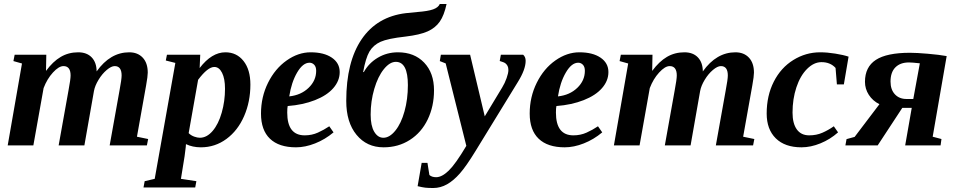

<svg xmlns="http://www.w3.org/2000/svg" viewBox="-20 -736 4846 972"><path d="M595.7 -354Q595.7 -401.4 560.5 -401.4Q543.5 -401.4 520.3 -381.8Q497.1 -362.3 478.8 -332Q460.4 -301.8 455.6 -274.9L407.2 0H276.9L326.7 -277.8Q337.4 -334.5 337.4 -354Q337.4 -401.4 301.3 -401.4Q277.8 -401.4 248 -368.9Q218.3 -336.4 200.7 -290L148.9 0H19L91.3 -414.6L47.9 -426.8L54.2 -459H214.4L212.9 -377Q248 -424.8 287.6 -448Q327.1 -471.2 376 -471.2Q419.4 -471.2 444.1 -445.6Q468.8 -419.9 469.2 -374.5Q538.1 -471.2 634.3 -471.2Q677.2 -471.2 702.6 -444.1Q728 -417 728 -368.2Q728 -350.1 719.7 -303.7L673.3 -43.9L730 -32.2L723.6 0H535.2L585 -277.8Q595.7 -334.5 595.7 -354Z M1247.6 -308.1Q1247.6 -221.2 1215.8 -148.2Q1184.1 -75.2 1126.5 -32.7Q1068.8 9.8 997.1 9.8Q955.1 9.8 921.4 -6.3L920.4 7.8L914.6 54.2L896 169.4L974.1 181.2L968.3 212.9H706.5L712.4 181.2L763.2 169.4L867.7 -417.5L819.3 -429.7L825.2 -459H993.7L990.7 -391.6Q1051.8 -471.2 1121.1 -471.2Q1178.2 -471.2 1212.9 -427.2Q1247.6 -383.3 1247.6 -308.1ZM1119.1 -286.6Q1119.1 -337.9 1104.2 -367.4Q1089.4 -397 1064.9 -397Q1031.7 -397 982.9 -332L935.1 -62Q946.8 -50.3 963.1 -44.4Q979.5 -38.6 991.7 -38.6Q1026.9 -38.6 1056.4 -73Q1085.9 -107.4 1102.5 -165.8Q1119.1 -224.1 1119.1 -286.6Z M1699.7 -371.1Q1699.7 -327.1 1667.5 -290Q1635.3 -252.9 1574.5 -229Q1513.7 -205.1 1436.5 -199.2Q1434.1 -189.5 1434.1 -166Q1434.1 -50.8 1522.5 -50.8Q1558.6 -50.8 1589.4 -64.7Q1620.1 -78.6 1647 -96.7L1668.5 -65.9Q1625.5 -29.8 1575.2 -10Q1524.9 9.8 1478.5 9.8Q1392.1 9.8 1346.7 -33.7Q1301.3 -77.1 1301.3 -161.1Q1301.3 -245.1 1336.9 -316.9Q1372.6 -388.7 1431.2 -429.9Q1489.7 -471.2 1552.7 -471.2Q1620.1 -471.2 1659.9 -444.1Q1699.7 -417 1699.7 -371.1ZM1444.3 -248Q1503.9 -254.4 1542.2 -291.3Q1580.6 -328.1 1580.6 -377.4Q1580.6 -397.9 1570.6 -408.2Q1560.5 -418.5 1546.9 -418.5Q1513.2 -418.5 1484.1 -368.7Q1455.1 -318.8 1444.3 -248Z M2044.9 -305.2Q2044.9 -422.9 1983.9 -422.9Q1953.1 -422.9 1923.1 -385.7Q1893.1 -348.6 1874.8 -286.1Q1856.4 -223.6 1856.4 -155.8Q1856.4 -99.6 1874.5 -69.1Q1892.6 -38.6 1920.9 -38.6Q1952.1 -38.6 1981.4 -74.7Q2010.7 -110.8 2027.8 -172.4Q2044.9 -233.9 2044.9 -305.2ZM1732.9 -225.1Q1732.9 -422.9 1810.8 -537.4Q1888.7 -651.9 2034.7 -669.4L2093.8 -675.3Q2146 -679.2 2172.4 -688.5Q2198.7 -697.8 2206.5 -715.8H2240.7Q2228.5 -658.2 2206.3 -626.5Q2184.1 -594.7 2145 -577.1Q2106 -559.6 2032.7 -550.8Q1943.4 -541 1906.5 -524.4Q1869.6 -507.8 1850.3 -474.9Q1831.1 -441.9 1818.4 -371.1H1821.8Q1847.2 -417 1893.1 -444.1Q1939 -471.2 1994.6 -471.2Q2077.6 -471.2 2127.4 -418.9Q2177.2 -366.7 2177.2 -278.8Q2177.2 -197.8 2145.3 -131.3Q2113.3 -64.9 2054.9 -27.6Q1996.6 9.8 1921.9 9.8Q1836.9 9.8 1784.9 -53.5Q1732.9 -116.7 1732.9 -225.1Z M2641.1 -428.2Q2641.1 -384.3 2601.6 -320.8L2387.2 28.8Q2340.3 105.5 2308.3 141.8Q2276.4 178.2 2243.2 197Q2210 215.8 2172.9 215.8Q2147.9 215.8 2133.1 214.1Q2118.2 212.4 2094.2 206.5L2114.7 88.4H2144L2153.8 149.9Q2166 161.1 2188 161.1Q2217.3 161.1 2252 127.4Q2286.6 93.8 2340.8 2.4L2236.3 -415L2206.5 -426.8L2211.9 -459H2359.9L2434.1 -147L2522.5 -293.5Q2535.6 -314.9 2544.7 -340.6Q2553.7 -366.2 2553.7 -381.3Q2553.7 -394 2549.6 -402.1Q2545.4 -410.2 2538.6 -415.5Q2531.7 -420.9 2509.8 -427.2L2515.6 -459H2628.4Q2641.1 -447.8 2641.1 -428.2Z M3060.1 -371.1Q3060.1 -327.1 3027.8 -290Q2995.6 -252.9 2934.8 -229Q2874 -205.1 2796.9 -199.2Q2794.4 -189.5 2794.4 -166Q2794.4 -50.8 2882.8 -50.8Q2918.9 -50.8 2949.7 -64.7Q2980.5 -78.6 3007.3 -96.7L3028.8 -65.9Q2985.8 -29.8 2935.5 -10Q2885.3 9.8 2838.9 9.8Q2752.4 9.8 2707 -33.7Q2661.6 -77.1 2661.6 -161.1Q2661.6 -245.1 2697.3 -316.9Q2732.9 -388.7 2791.5 -429.9Q2850.1 -471.2 2913.1 -471.2Q2980.5 -471.2 3020.3 -444.1Q3060.1 -417 3060.1 -371.1ZM2804.7 -248Q2864.3 -254.4 2902.6 -291.3Q2940.9 -328.1 2940.9 -377.4Q2940.9 -397.9 2930.9 -408.2Q2920.9 -418.5 2907.2 -418.5Q2873.5 -418.5 2844.5 -368.7Q2815.4 -318.8 2804.7 -248Z M3664.6 -354Q3664.6 -401.4 3629.4 -401.4Q3612.3 -401.4 3589.1 -381.8Q3565.9 -362.3 3547.6 -332Q3529.3 -301.8 3524.4 -274.9L3476.1 0H3345.7L3395.5 -277.8Q3406.2 -334.5 3406.2 -354Q3406.2 -401.4 3370.1 -401.4Q3346.7 -401.4 3316.9 -368.9Q3287.1 -336.4 3269.5 -290L3217.8 0H3087.9L3160.2 -414.6L3116.7 -426.8L3123 -459H3283.2L3281.7 -377Q3316.9 -424.8 3356.4 -448Q3396 -471.2 3444.8 -471.2Q3488.3 -471.2 3512.9 -445.6Q3537.6 -419.9 3538.1 -374.5Q3606.9 -471.2 3703.1 -471.2Q3746.1 -471.2 3771.5 -444.1Q3796.9 -417 3796.9 -368.2Q3796.9 -350.1 3788.6 -303.7L3742.2 -43.9L3798.8 -32.2L3792.5 0H3604L3653.8 -277.8Q3664.6 -334.5 3664.6 -354Z M4037.6 9.8Q3953.6 9.8 3907.5 -35.6Q3861.3 -81.1 3861.3 -161.1Q3861.3 -251.5 3897.2 -322.3Q3933.1 -393.1 3996.1 -432.1Q4059.1 -471.2 4132.3 -471.2Q4167.5 -471.2 4208.7 -464.6Q4250 -458 4275.9 -449.2L4252 -308.6H4216.8L4210 -392.1Q4183.6 -421.4 4138.7 -421.4Q4100.1 -421.4 4065.7 -387Q4031.2 -352.5 4011.7 -293.7Q3992.2 -234.9 3992.2 -166Q3992.2 -111.3 4013.7 -81.1Q4035.2 -50.8 4076.7 -50.8Q4113.3 -50.8 4143.3 -64Q4173.3 -77.1 4201.2 -96.7L4222.7 -65.9Q4182.6 -30.3 4133.5 -10.3Q4084.5 9.8 4037.6 9.8Z M4358.9 -321.8Q4358.9 -397 4414.1 -432.9Q4469.2 -468.8 4586.9 -468.8Q4620.1 -468.8 4677.2 -463.9Q4734.4 -459 4772.5 -452.1L4701.7 -43.9L4746.1 -32.2L4741.7 0H4562.5L4595.7 -189.9H4547.9L4423.3 0H4259.8L4265.6 -31.7L4306.6 -43L4432.1 -208.5Q4397.9 -225.6 4378.4 -255.9Q4358.9 -286.1 4358.9 -321.8ZM4488.3 -323.2Q4488.3 -282.2 4510.5 -258.5Q4532.7 -234.9 4568.8 -234.9H4603.5L4636.7 -415.5Q4597.2 -419.9 4581.5 -419.9Q4537.6 -419.9 4512.9 -395Q4488.3 -370.1 4488.3 -323.2Z"/></svg>

Font: Liberation Serif
Style: Bold Italic
Weight: 700
Italic angle: -16.333°
Designer: Steve Matteson
Foundry: Ascender Corporation
Version: Version 2.1.5